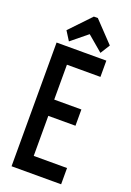

<svg xmlns="http://www.w3.org/2000/svg" viewBox="-153 -855 619 910"><g transform="rotate(20 156.5 -400.0)"><path d="M84 -649 165 -715 243 -649 273 -697 175 -800H155L55 -695ZM31 0H281V-82H113V-284H250V-366H113V-542H282V-624H31Z"/></g></svg>

Font: Inconsolata ExtraCondensed
Style: Bold
Weight: 700
Width: 2
Monospace: yes
Designer: Raph Levien, Cyreal, Brenton Simpson
Foundry: Raph Levien, Cyreal, Google
Version: Version 3.100